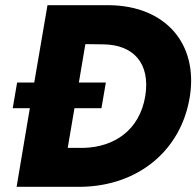

<svg xmlns="http://www.w3.org/2000/svg" viewBox="-20 -720 757 740"><path d="M292 0C513 -3 680 -141 712 -350C743 -553 617 -697 402 -700H272H163L112 -402H46L29 -303H95L44 0ZM371 -303 388 -402H284L309 -550L380 -549C493 -547 560 -478 540 -350C518 -217 419 -153 302 -150H241L267 -303Z"/></svg>

Font: Jost*
Style: Bold Italic
Weight: 700
Italic angle: -10°
Version: Version 3.7